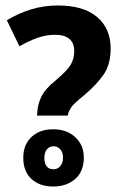

<svg xmlns="http://www.w3.org/2000/svg" viewBox="-20 -821 442 701"><path d="M115 -399 116 -408Q117 -439 131 -468Q145 -497 185 -529Q223 -561 237 -583Q251 -605 251 -634Q251 -694 180 -694Q149 -694 117.5 -683Q86 -672 51 -652L5 -747Q48 -773 94.5 -787Q141 -801 191 -801Q285 -801 334.5 -759Q384 -717 384 -644Q384 -587 359.5 -550.5Q335 -514 287 -473Q248 -442 239 -427.5Q230 -413 229 -406L227 -399ZM174 -140Q125 -140 95 -167.5Q65 -195 65 -245Q65 -293 95 -321Q125 -349 174 -349Q224 -349 255 -320Q286 -291 286 -246Q286 -195 254.5 -167.5Q223 -140 174 -140ZM176 -203Q190 -203 200 -214.5Q210 -226 210 -245Q210 -265 200 -276Q190 -287 176 -287Q161 -287 151.5 -276Q142 -265 142 -245Q142 -203 176 -203Z"/></svg>

Font: Noto Sans Myanmar UI Condensed
Style: Bold
Weight: 700
Width: 3
Designer: Monotype Design Team
Foundry: Monotype Imaging Inc.
Version: Version 2.103; ttfautohint (v1.8.4.7-5d5b)